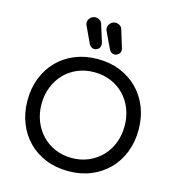

<svg xmlns="http://www.w3.org/2000/svg" viewBox="-148 -1190 1217 1326"><g transform="rotate(15 460.5 -527.5)"><path d="M461 10Q373 10 300 -19.5Q227 -49 174.5 -102.5Q122 -156 93 -229.5Q64 -303 64 -391Q64 -479 93 -552Q122 -625 174.5 -678.5Q227 -732 300 -761.5Q373 -791 461 -791Q549 -791 621.5 -761.5Q694 -732 747 -678.5Q800 -625 829 -552Q858 -479 858 -391Q858 -303 829 -229.5Q800 -156 747 -102.5Q694 -49 621.5 -19.5Q549 10 461 10ZM461 -84Q526 -84 580.5 -107.5Q635 -131 675 -172.5Q715 -214 736.5 -270Q758 -326 758 -391Q758 -456 736.5 -512Q715 -568 675 -609.5Q635 -651 580.5 -674Q526 -697 461 -697Q396 -697 341.5 -674Q287 -651 247.5 -609.5Q208 -568 186 -512Q164 -456 164 -391Q164 -326 186 -270Q208 -214 247.5 -172.5Q287 -131 341.5 -107.5Q396 -84 461 -84ZM561 -851Q535 -851 523 -877L467 -995Q463 -1004 463 -1014Q463 -1034 478 -1049.5Q493 -1065 515 -1065Q531 -1065 544.5 -1056Q558 -1047 562 -1033L600 -909Q603 -900 603 -893Q603 -873 589 -862Q575 -851 561 -851ZM418 -851Q393 -851 379 -877L324 -995Q321 -1000 320.5 -1005Q320 -1010 319 -1014Q319 -1034 334 -1049.5Q349 -1065 371 -1065Q387 -1065 400.5 -1056Q414 -1047 418 -1033L457 -909Q458 -905 458.5 -900.5Q459 -896 459 -893Q459 -873 445.5 -862Q432 -851 418 -851Z"/></g></svg>

Font: Comfortaa
Style: Bold
Weight: 700
Designer: Johan Aakerlund
Foundry: Johan Aakerlund
Version: Version 3.104; ttfautohint (v1.8.1.43-b0c9)